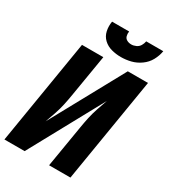

<svg xmlns="http://www.w3.org/2000/svg" viewBox="-225 -1059 1036 1169"><g transform="rotate(30 292.5 -474.5)"><path d="M0 0H142L423 -515Q410 -478 397.5 -441.5Q385 -405 377 -368Q369 -331 363 -294L314 0H464L585 -735H443L162 -221Q175 -257 187.5 -293.5Q200 -330 208 -367Q216 -404 222 -441L271 -735H121ZM362 -789Q397 -789 431.5 -797.5Q466 -806 497 -828Q528 -850 545.5 -882Q563 -914 569 -949H449Q446 -932 437 -917Q428 -902 411.5 -894.5Q395 -887 379 -887Q362 -887 348 -894.5Q334 -902 330 -917.5Q326 -933 329 -949H209Q203 -915 210 -882.5Q217 -850 240.5 -828Q264 -806 296.5 -797.5Q329 -789 362 -789Z"/></g></svg>

Font: Iosevka Sparkle Heavy Oblique
Style: Regular
Weight: 900
Italic angle: -9°
Designer: Belleve Invis
Foundry: Belleve Invis
Version: Version 4.5.0; ttfautohint (v1.8.3)